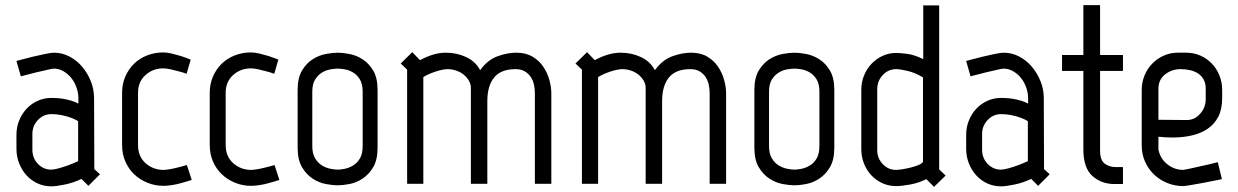

<svg xmlns="http://www.w3.org/2000/svg" viewBox="-20 -715 4818 747"><path d="M284 -243Q284 -244 275.5 -248.5Q267 -253 253 -258Q239 -263 220 -267Q201 -271 180 -271Q149 -271 127.5 -248Q106 -225 106 -194V-132Q106 -100 127.5 -77.5Q149 -55 179 -55Q190 -55 208 -60Q226 -65 243 -71Q262 -78 284 -88ZM347 -57 369 -37 324 8 297 -19Q266 -4 232 3Q198 10 180 10Q151 10 126 -1.5Q101 -13 83 -33Q65 -53 54.5 -79.5Q44 -106 44 -136V-191Q44 -220 54.5 -246Q65 -272 83 -291.5Q101 -311 126 -322.5Q151 -334 180 -334Q186 -334 198.5 -333.5Q211 -333 226 -330.5Q241 -328 256.5 -323.5Q272 -319 285 -312V-333Q285 -354 277.5 -375Q270 -396 257 -412Q244 -428 226.5 -438Q209 -448 190 -448Q183 -448 162.5 -443Q142 -438 119 -433Q93 -426 61 -418L44 -478Q77 -487 106 -494Q131 -500 155 -505Q179 -510 190 -510Q222 -510 250.5 -495Q279 -480 300 -455Q321 -430 333.5 -398.5Q346 -367 346 -333Z M517 -151Q517 -106 546.5 -80Q576 -54 616 -54Q624 -54 639.5 -56.5Q655 -59 670 -63Q688 -67 707 -73L726 -15Q705 -8 686 -3Q669 2 650 5Q631 8 616 8Q583 8 553.5 -4Q524 -16 502 -37Q480 -58 467.5 -87Q455 -116 455 -151V-354Q455 -388 467.5 -417Q480 -446 501.5 -467Q523 -488 552.5 -499.5Q582 -511 615 -511Q631 -511 649 -506.5Q667 -502 684 -497Q702 -491 722 -483L706 -428Q690 -434 673 -438Q659 -442 643 -445.5Q627 -449 615 -449Q575 -449 546 -423Q517 -397 517 -354Z M858 -151Q858 -106 887.5 -80Q917 -54 957 -54Q965 -54 980.5 -56.5Q996 -59 1011 -63Q1029 -67 1048 -73L1067 -15Q1046 -8 1027 -3Q1010 2 991 5Q972 8 957 8Q924 8 894.5 -4Q865 -16 843 -37Q821 -58 808.5 -87Q796 -116 796 -151V-354Q796 -388 808.5 -417Q821 -446 842.5 -467Q864 -488 893.5 -499.5Q923 -511 956 -511Q972 -511 990 -506.5Q1008 -502 1025 -497Q1043 -491 1063 -483L1047 -428Q1031 -434 1014 -438Q1000 -442 984 -445.5Q968 -449 956 -449Q916 -449 887 -423Q858 -397 858 -354Z M1391 -358Q1391 -388 1380.5 -405.5Q1370 -423 1354.5 -432.5Q1339 -442 1322.5 -445Q1306 -448 1294 -448Q1282 -448 1265 -445Q1248 -442 1232.5 -432.5Q1217 -423 1206 -405.5Q1195 -388 1195 -358V-147Q1195 -117 1206 -99Q1217 -81 1232.5 -71.5Q1248 -62 1265 -58.5Q1282 -55 1294 -55Q1306 -55 1322.5 -58.5Q1339 -62 1354.5 -71.5Q1370 -81 1380.5 -99Q1391 -117 1391 -147ZM1449 -140Q1449 -93 1432 -64.5Q1415 -36 1390.5 -20Q1366 -4 1339.5 1Q1313 6 1294 6Q1275 6 1248 1Q1221 -4 1196.5 -20Q1172 -36 1155 -64.5Q1138 -93 1138 -140V-365Q1138 -412 1155 -440.5Q1172 -469 1196.5 -484.5Q1221 -500 1248 -505Q1275 -510 1294 -510Q1313 -510 1339.5 -505Q1366 -500 1390.5 -484.5Q1415 -469 1432 -440.5Q1449 -412 1449 -365Z M1812 -373Q1812 -388 1804 -401.5Q1796 -415 1783.5 -425Q1771 -435 1754.5 -440.5Q1738 -446 1721 -446Q1713 -446 1700.5 -443.5Q1688 -441 1674.5 -436.5Q1661 -432 1648.5 -426.5Q1636 -421 1627 -415V0H1564V-444L1539 -468L1584 -512L1614 -481Q1640 -495 1665 -502.5Q1690 -510 1715 -510Q1757 -510 1793.5 -493Q1830 -476 1848 -442Q1877 -482 1915.5 -496Q1954 -510 1989 -510Q2026 -510 2052 -494.5Q2078 -479 2094 -455Q2110 -431 2117.5 -403.5Q2125 -376 2125 -352V0H2061V-352Q2061 -369 2057.5 -385.5Q2054 -402 2045 -415.5Q2036 -429 2021.5 -437.5Q2007 -446 1986 -446Q1929 -446 1902.5 -413.5Q1876 -381 1876 -321V0H1812Z M2492 -373Q2492 -388 2484 -401.5Q2476 -415 2463.5 -425Q2451 -435 2434.5 -440.5Q2418 -446 2401 -446Q2393 -446 2380.5 -443.5Q2368 -441 2354.5 -436.5Q2341 -432 2328.5 -426.5Q2316 -421 2307 -415V0H2244V-444L2219 -468L2264 -512L2294 -481Q2320 -495 2345 -502.5Q2370 -510 2395 -510Q2437 -510 2473.5 -493Q2510 -476 2528 -442Q2557 -482 2595.5 -496Q2634 -510 2669 -510Q2706 -510 2732 -494.5Q2758 -479 2774 -455Q2790 -431 2797.5 -403.5Q2805 -376 2805 -352V0H2741V-352Q2741 -369 2737.5 -385.5Q2734 -402 2725 -415.5Q2716 -429 2701.5 -437.5Q2687 -446 2666 -446Q2609 -446 2582.5 -413.5Q2556 -381 2556 -321V0H2492Z M3168 -358Q3168 -388 3157.5 -405.5Q3147 -423 3131.5 -432.5Q3116 -442 3099.5 -445Q3083 -448 3071 -448Q3059 -448 3042 -445Q3025 -442 3009.5 -432.5Q2994 -423 2983 -405.5Q2972 -388 2972 -358V-147Q2972 -117 2983 -99Q2994 -81 3009.5 -71.5Q3025 -62 3042 -58.5Q3059 -55 3071 -55Q3083 -55 3099.5 -58.5Q3116 -62 3131.5 -71.5Q3147 -81 3157.5 -99Q3168 -117 3168 -147ZM3226 -140Q3226 -93 3209 -64.5Q3192 -36 3167.5 -20Q3143 -4 3116.5 1Q3090 6 3071 6Q3052 6 3025 1Q2998 -4 2973.5 -20Q2949 -36 2932 -64.5Q2915 -93 2915 -140V-365Q2915 -412 2932 -440.5Q2949 -469 2973.5 -484.5Q2998 -500 3025 -505Q3052 -510 3071 -510Q3090 -510 3116.5 -505Q3143 -500 3167.5 -484.5Q3192 -469 3209 -440.5Q3226 -412 3226 -365Z M3571 -414Q3541 -432 3511.5 -439Q3482 -446 3467 -446Q3436 -446 3414.5 -423Q3393 -400 3393 -368V-131Q3393 -99 3414.5 -76.5Q3436 -54 3466 -54Q3475 -54 3490.5 -56.5Q3506 -59 3522.5 -63Q3539 -67 3552.5 -72.5Q3566 -78 3571 -85ZM3572 -694H3634V-56L3659 -32L3614 12L3584 -18Q3554 -3 3520.5 3Q3487 9 3467 9Q3438 9 3413.5 -2Q3389 -13 3370.5 -32.5Q3352 -52 3341.5 -78.5Q3331 -105 3331 -135V-365Q3331 -395 3341.5 -421Q3352 -447 3370.5 -466.5Q3389 -486 3413.5 -497.5Q3438 -509 3467 -509Q3482 -509 3509.5 -505.5Q3537 -502 3572 -485Z M3979 -243Q3979 -244 3970.5 -248.5Q3962 -253 3948 -258Q3934 -263 3915 -267Q3896 -271 3875 -271Q3844 -271 3822.5 -248Q3801 -225 3801 -194V-132Q3801 -100 3822.5 -77.5Q3844 -55 3874 -55Q3885 -55 3903 -60Q3921 -65 3938 -71Q3957 -78 3979 -88ZM4042 -57 4064 -37 4019 8 3992 -19Q3961 -4 3927 3Q3893 10 3875 10Q3846 10 3821 -1.5Q3796 -13 3778 -33Q3760 -53 3749.5 -79.5Q3739 -106 3739 -136V-191Q3739 -220 3749.5 -246Q3760 -272 3778 -291.5Q3796 -311 3821 -322.5Q3846 -334 3875 -334Q3881 -334 3893.5 -333.5Q3906 -333 3921 -330.5Q3936 -328 3951.5 -323.5Q3967 -319 3980 -312V-333Q3980 -354 3972.5 -375Q3965 -396 3952 -412Q3939 -428 3921.5 -438Q3904 -448 3885 -448Q3878 -448 3857.5 -443Q3837 -438 3814 -433Q3788 -426 3756 -418L3739 -478Q3772 -487 3801 -494Q3826 -500 3850 -505Q3874 -510 3885 -510Q3917 -510 3945.5 -495Q3974 -480 3995 -455Q4016 -430 4028.5 -398.5Q4041 -367 4041 -333Z M4195 -439H4112V-501H4195V-695H4260V-501H4349V-439H4260V-128Q4260 -92 4278 -78.5Q4296 -65 4321 -65H4349V1H4316Q4265 1 4230 -30.5Q4195 -62 4195 -133Z M4597 -248Q4628 -248 4649.5 -272.5Q4671 -297 4671 -329V-370Q4671 -391 4663 -405.5Q4655 -420 4641.5 -429Q4628 -438 4610 -442Q4592 -446 4573 -446Q4539 -446 4513 -425.5Q4487 -405 4487 -370V-249ZM4422 -365Q4422 -395 4433 -421.5Q4444 -448 4463 -467.5Q4482 -487 4507.5 -498.5Q4533 -510 4562 -510H4595Q4624 -510 4649.5 -499Q4675 -488 4694 -468.5Q4713 -449 4724 -422.5Q4735 -396 4735 -365V-333Q4735 -290 4720 -261Q4705 -232 4678.5 -214Q4652 -196 4617 -188Q4582 -180 4543 -180Q4515 -180 4487 -183V-133Q4494 -98 4521.5 -76Q4549 -54 4584 -54Q4586 -54 4607.5 -58.5Q4629 -63 4654 -69Q4683 -75 4718 -84L4734 -18Q4696 -10 4664 -4Q4637 1 4613 5Q4589 9 4584 9Q4551 9 4521.5 -3Q4492 -15 4470 -36Q4448 -57 4435 -86Q4422 -115 4422 -150Z"/></svg>

Font: Marvel
Style: Bold
Weight: 700
Designer: Carolina Trebol
Foundry: Carolina Trebol
Version: Version 1.001